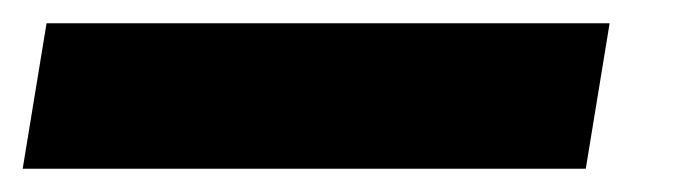

<svg xmlns="http://www.w3.org/2000/svg" viewBox="-83 -20 588 165"><path d="M440.9 0 420.4 125H-63.5L-43 0Z"/></svg>

Font: Inter 28pt ExtraBold
Style: Italic
Weight: 800
Italic angle: -9.3988°
Designer: Rasmus Andersson
Foundry: rsms
Version: Version 4.001;git-66647c0bb